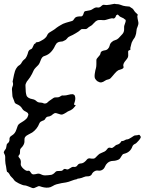

<svg xmlns="http://www.w3.org/2000/svg" viewBox="-50 -940 813 1014"><path d="M693.4 -217.8Q694.3 -214.8 690.9 -209Q687.5 -203.1 682.1 -197.3Q676.8 -191.4 671.9 -186.5Q667 -181.6 664.1 -180.7Q659.2 -178.7 655.3 -175.3Q651.4 -171.9 649.4 -167Q638.7 -135.7 605.5 -127.9Q599.6 -127 596.7 -123Q593.8 -119.1 590.8 -114.3Q587.9 -109.4 585 -105Q582 -100.6 577.1 -97.7Q563.5 -90.8 546.4 -90.3Q529.3 -89.8 517.6 -79.1Q508.8 -71.3 504.4 -60.1Q500 -48.8 490.2 -43Q480.5 -37.1 468.8 -39.1Q457 -41 447.3 -34.2Q443.4 -32.2 439.5 -27.3Q435.5 -22.5 433.6 -17.6Q430.7 -13.7 425.3 -11.2Q419.9 -8.8 415 -8.8Q403.3 -9.8 392.6 -4.9Q381.8 0 371.1 2L358.4 3.9L357.4 5.9Q341.8 8.8 327.6 14.6Q313.5 20.5 298.8 23.4Q286.1 25.4 274.4 27.3Q262.7 29.3 249 33.2Q238.3 36.1 227.5 43Q216.8 49.8 205.1 50.8Q194.3 51.8 183.1 49.8Q171.9 47.9 161.1 43.9Q156.2 42 151.4 43.9Q146.5 45.9 141.6 48.3Q136.7 50.8 131.3 52.7Q126 54.7 120.1 52.7Q111.3 49.8 100.6 44.9Q95.7 43 89.8 41Q84 39.1 79.1 39.1Q75.2 39.1 66.9 36.1Q58.6 33.2 49.8 28.8Q41 24.4 33.7 19.5Q26.4 14.6 24.4 10.7Q18.6 2 11.2 -4.4Q3.9 -10.7 -1 -21.5Q-2 -23.4 -5.4 -27.3Q-8.8 -31.2 -10.7 -31.2Q-12.7 -31.2 -13.7 -35.2Q-14.6 -39.1 -15.6 -44.4Q-16.6 -49.8 -17.1 -54.2Q-17.6 -58.6 -17.6 -58.6Q-19.5 -66.4 -21 -75.7Q-22.5 -85 -22.5 -92.8Q-22.5 -104.5 -22.5 -112.3Q-22.5 -120.1 -28.3 -129.9Q-31.2 -133.8 -29.3 -138.7Q-27.3 -143.6 -24.4 -147.5Q-19.5 -152.3 -18.1 -157.2Q-16.6 -162.1 -16.1 -167Q-15.6 -171.9 -14.6 -176.3Q-13.7 -180.7 -7.8 -184.6Q-2.9 -188.5 -1 -194.8Q1 -201.2 0 -206.1Q0 -216.8 10.7 -223.1Q21.5 -229.5 27.3 -237.3Q33.2 -245.1 36.6 -255.9Q40 -266.6 43.9 -276.4Q46.9 -283.2 55.2 -288.6Q63.5 -293.9 72.3 -299.3Q81.1 -304.7 88.9 -312.5Q96.7 -320.3 99.6 -333Q100.6 -335 98.6 -339.4Q96.7 -343.8 93.8 -345.7Q90.8 -347.7 86.9 -350.1Q83 -352.5 80.1 -353.5Q71.3 -358.4 66.9 -366.7Q62.5 -375 54.7 -380.9Q46.9 -386.7 37.1 -390.6Q27.3 -394.5 25.4 -405.3Q23.4 -412.1 19.5 -420.4Q15.6 -428.7 15.6 -433.6Q15.6 -441.4 14.6 -447.8Q13.7 -454.1 13.7 -460.9Q11.7 -473.6 16.6 -484.4Q21.5 -495.1 16.6 -508.8Q19.5 -523.4 23.9 -544.9Q28.3 -566.4 36.1 -579.1Q38.1 -583 42.5 -587.9Q46.9 -592.8 50.8 -594.7Q60.5 -600.6 65.4 -611.3Q70.3 -620.1 78.1 -626Q85.9 -630.9 91.3 -643.1Q96.7 -655.3 98.6 -664.1Q101.6 -675.8 112.3 -679.7Q118.2 -681.6 120.6 -686.5Q123 -691.4 125 -695.8Q127 -700.2 128.9 -704.1Q130.9 -708 133.8 -709Q139.6 -710.9 138.7 -714.8Q142.6 -717.8 150.4 -717.8Q154.3 -717.8 164.1 -723.1Q173.8 -728.5 178.7 -731.4L186.5 -737.3Q195.3 -744.1 199.2 -753.9Q203.1 -763.7 212.9 -769.5Q222.7 -775.4 231.4 -780.8Q240.2 -786.1 248 -793Q252.9 -796.9 257.8 -799.8Q262.7 -802.7 267.6 -805.7Q282.2 -815.4 297.9 -819.8Q313.5 -824.2 330.1 -829.1Q336.9 -831.1 342.3 -840.8Q347.7 -850.6 361.3 -852.5Q366.2 -853.5 370.1 -853.5Q374 -853.5 378.9 -853.5Q382.8 -853.5 385.7 -856.9Q388.7 -860.4 390.1 -864.7Q391.6 -869.1 393.1 -873.5Q394.5 -877.9 396.5 -878.9Q397.5 -879.9 397.9 -879.9Q398.4 -879.9 399.4 -880.9Q414.1 -883.8 423.3 -885.3Q432.6 -886.7 446.3 -896.5Q456.1 -902.3 465.8 -900.4Q475.6 -898.4 485.4 -908.2Q494.1 -917 502.9 -914.1Q510.7 -912.1 528.3 -915Q545.9 -918 554.7 -919.9Q562.5 -918 569.8 -918Q577.1 -918 585 -915Q601.6 -908.2 613.3 -907.2Q618.2 -906.2 623.5 -906.2Q628.9 -906.2 633.8 -905.3Q639.6 -900.4 643.1 -898.9Q646.5 -897.5 648.9 -895.5Q651.4 -893.6 653.8 -890.6Q656.2 -887.7 660.2 -880.9Q661.1 -878.9 664.6 -875.5Q668 -872.1 671.9 -868.7Q675.8 -865.2 677.7 -862.3Q679.7 -859.4 676.8 -859.4Q674.8 -858.4 675.3 -853Q675.8 -847.7 676.8 -841.3Q677.7 -835 679.2 -829.6Q680.7 -824.2 680.7 -822.3Q681.6 -817.4 680.2 -810.5Q678.7 -803.7 676.8 -799.8Q670.9 -788.1 670.4 -775.4Q669.9 -762.7 665 -750Q663.1 -743.2 657.7 -736.3Q652.3 -729.5 649.4 -722.7Q644.5 -714.8 643.1 -706.1Q641.6 -697.3 638.7 -688.5Q637.7 -685.5 638.7 -681.2Q639.6 -676.8 637.7 -676.8Q634.8 -674.8 632.3 -674.3Q629.9 -673.8 627.9 -671.9Q626 -669.9 627 -657.7Q627.9 -645.5 626 -638.7Q623 -631.8 618.2 -626Q613.3 -620.1 608.9 -614.3Q604.5 -608.4 602.1 -601.6Q599.6 -594.7 602.5 -586.9Q603.5 -583 600.6 -580.1Q597.7 -577.1 592.8 -575.2Q587.9 -573.2 583 -571.8Q578.1 -570.3 575.2 -569.3Q571.3 -567.4 565.9 -562.5Q560.5 -557.6 555.2 -551.3Q549.8 -544.9 544.9 -539.1Q540 -533.2 537.1 -530.3Q531.2 -522.5 521 -520.5Q510.7 -518.6 502.9 -512.7Q495.1 -506.8 485.4 -504.9Q480.5 -503.9 475.1 -505.9Q469.7 -507.8 464.8 -510.7Q457 -516.6 453.1 -523.4Q450.2 -527.3 449.7 -535.2Q449.2 -543 450.7 -551.8Q452.1 -560.5 453.6 -568.4Q455.1 -576.2 457 -581.1Q459 -588.9 459 -601.6Q459 -614.3 459 -622.1Q459 -627 461.9 -630.9Q464.8 -634.8 468.8 -639.2Q472.7 -643.6 476.6 -648.4Q480.5 -653.3 481.4 -661.1Q482.4 -666 487.3 -668.9Q492.2 -671.9 497.1 -672.9Q502.9 -673.8 508.8 -675.3Q514.6 -676.8 519.5 -681.6Q527.3 -689.5 529.3 -699.7Q531.2 -710 540 -717.8Q547.9 -725.6 558.1 -728Q568.4 -730.5 576.2 -738.3Q586.9 -749 596.7 -760.3Q606.4 -771.5 605.5 -788.1Q605.5 -793 605.5 -797.9Q605.5 -802.7 607.4 -807.6Q607.4 -808.6 609.4 -813.5Q611.3 -818.4 612.8 -823.7Q614.3 -829.1 613.8 -833Q613.3 -836.9 610.4 -836.9Q602.5 -844.7 592.3 -848.1Q582 -851.6 577.1 -858.4Q575.2 -861.3 570.3 -863.3Q562.5 -859.4 562 -855Q561.5 -850.6 556.6 -845.7Q551.8 -840.8 545.9 -842.8Q541 -844.7 528.8 -840.8Q516.6 -836.9 508.8 -835Q501 -833 495.1 -833.5Q489.3 -834 482.9 -834.5Q476.6 -835 469.7 -834Q462.9 -833 455.1 -827.1Q448.2 -821.3 442.4 -814.5Q436.5 -806.6 427.7 -802.2Q418.9 -797.9 412.1 -791Q408.2 -787.1 403.3 -786.6Q398.4 -786.1 393.6 -786.6Q388.7 -787.1 383.3 -786.6Q377.9 -786.1 374 -781.2Q371.1 -778.3 364.3 -773.4Q357.4 -768.6 349.6 -764.2Q341.8 -759.8 334 -755.4Q326.2 -751 322.3 -750Q311.5 -746.1 304.7 -737.3Q297.9 -728.5 292 -726.6Q286.1 -724.6 284.2 -722.7Q281.2 -720.7 270.5 -720.2Q259.8 -719.7 252 -713.9Q249 -711.9 246.1 -707Q243.2 -702.1 241.2 -699.2Q233.4 -680.7 219.2 -665.5Q205.1 -650.4 185.5 -644.5Q177.7 -642.6 173.3 -637.2Q168.9 -631.8 166 -624.5Q163.1 -617.2 160.2 -609.9Q157.2 -602.5 152.3 -596.7L138.7 -583Q130.9 -575.2 127.4 -567.4Q124 -559.6 119.1 -549.8Q114.3 -540 108.9 -532.2Q103.5 -524.4 96.7 -515.6Q92.8 -511.7 90.3 -506.8Q87.9 -502 85.9 -497.1Q84 -492.2 84.5 -487.3Q85 -482.4 85 -476.6Q85 -452.1 89.8 -436.5Q94.7 -420.9 123 -416Q133.8 -414.1 142.1 -406.2Q150.4 -398.4 162.1 -398.4Q172.9 -398.4 182.6 -393.6Q186.5 -392.6 192.4 -394Q198.2 -395.5 201.2 -399.4Q208 -406.2 215.8 -411.1Q223.6 -416 231.4 -421.9Q238.3 -426.8 249 -425.8Q259.8 -424.8 269.5 -431.6Q277.3 -437.5 285.2 -435.5Q298.8 -435.5 312 -439.5Q325.2 -443.4 334 -442.4Q342.8 -440.4 345.2 -434.1Q347.7 -427.7 347.7 -419.9Q347.7 -412.1 345.2 -403.8Q342.8 -395.5 340.8 -389.6Q339.8 -387.7 342.3 -386.7Q344.7 -385.7 346.7 -385.7Q347.7 -385.7 349.1 -384.8Q350.6 -383.8 348.6 -382.8Q348.6 -380.9 347.7 -380.4Q346.7 -379.9 345.7 -377.9Q337.9 -368.2 333 -364.3Q328.1 -360.4 323.2 -357.9Q318.4 -355.5 313 -353.5Q307.6 -351.6 299.8 -345.7Q294.9 -342.8 290.5 -340.3Q286.1 -337.9 281.2 -335.9Q275.4 -334 270 -335.4Q264.6 -336.9 258.8 -338.9Q252.9 -340.8 247.6 -342.3Q242.2 -343.8 237.3 -341.8Q234.4 -340.8 229.5 -336.9Q224.6 -333 222.7 -331.1Q211.9 -324.2 204.1 -324.2Q199.2 -324.2 194.8 -320.3Q190.4 -316.4 188.5 -311.5Q185.5 -306.6 181.2 -304.7Q176.8 -302.7 172.4 -301.3Q168 -299.8 164.1 -296.9Q160.2 -293.9 157.2 -287.1Q152.3 -273.4 142.1 -260.7Q131.8 -248 120.1 -240.2Q112.3 -235.4 100.1 -229.5Q87.9 -223.6 83 -216.8Q78.1 -209 79.1 -197.3Q80.1 -185.5 74.2 -174.8Q70.3 -167 61.5 -158.2Q56.6 -153.3 56.2 -148.9Q55.7 -144.5 55.7 -139.6Q55.7 -134.8 55.2 -129.9Q54.7 -125 49.8 -120.1Q44.9 -114.3 50.3 -108.4Q55.7 -102.5 58.6 -95.7Q61.5 -85.9 59.6 -74.2Q58.6 -69.3 62.5 -62.5Q66.4 -55.7 72.8 -49.8Q79.1 -43.9 85.9 -40Q92.8 -36.1 98.6 -38.1Q103.5 -40 106.9 -36.1Q110.4 -32.2 112.3 -29.3Q118.2 -18.6 127.4 -19Q136.7 -19.5 147.5 -22.5Q157.2 -24.4 167 -19Q176.8 -13.7 187.5 -13.7Q191.4 -13.7 195.3 -14.2Q199.2 -14.6 203.1 -14.6Q209 -14.6 211.9 -15.6Q222.7 -15.6 230 -20.5Q237.3 -25.4 243.2 -32.2Q247.1 -36.1 252.4 -36.6Q257.8 -37.1 263.2 -37.1Q268.6 -37.1 273.9 -37.6Q279.3 -38.1 283.2 -43Q287.1 -47.9 291.5 -47.9Q295.9 -47.9 300.8 -45.9Q306.6 -43.9 311.5 -46.4Q316.4 -48.8 320.3 -51.8Q324.2 -54.7 329.1 -57.1Q334 -59.6 339.8 -58.6Q352.5 -56.6 359.4 -67.4Q365.2 -76.2 376 -76.7Q386.7 -77.1 395.5 -84Q403.3 -89.8 409.2 -97.7Q413.1 -102.5 418.9 -103.5Q424.8 -104.5 430.7 -102.5Q435.5 -101.6 442.4 -102.1Q449.2 -102.5 453.1 -106.4Q460.9 -113.3 467.3 -120.6Q473.6 -127.9 484.4 -131.8Q495.1 -136.7 502 -139.6Q508.8 -142.6 516.6 -153.3Q522.5 -163.1 535.2 -159.2Q540 -157.2 544.4 -159.7Q548.8 -162.1 552.2 -165Q555.7 -168 559.6 -171.4Q563.5 -174.8 568.4 -175.8Q584 -179.7 590.8 -194.3Q603.5 -195.3 609.4 -199.7Q615.2 -204.1 623 -204.1Q626 -204.1 631.8 -207Q637.7 -210 643.6 -213.9Q649.4 -217.8 654.8 -221.2Q660.2 -224.6 662.1 -224.6Q667 -225.6 671.4 -225.6Q675.8 -225.6 680.7 -227.5Q685.5 -229.5 688.5 -225.6Q691.4 -221.7 693.4 -217.8Z"/></svg>

Font: Homemade Apple
Style: Regular
Weight: 400
Designer: Font Diner, Inc
Foundry: Font Diner, Inc
Version: Version 1.000